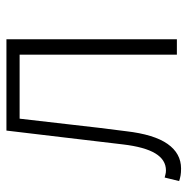

<svg xmlns="http://www.w3.org/2000/svg" viewBox="-13 -557 583 597"><g transform="rotate(-90 278.5 -258.5)"><path d="M53 13Q40 13 31.5 11.5Q23 10 14 7L25 -38Q30 -37 35 -35.5Q40 -34 47 -34Q80 -34 100 -67Q120 -100 128 -168Q139 -259 149.5 -349.5Q160 -440 171 -530H455V0H407V-489H208Q198 -406 189 -324Q180 -242 169 -158Q159 -71 129.5 -29Q100 13 53 13Z"/></g></svg>

Font: Noto Sans KR ExtraLight
Style: Regular
Weight: 250
Designer: Ryoko NISHIZUKA  (kana, bopomofo & ideographs); Paul D. Hunt (Latin, Greek & Cyrillic); Sandoll Communications , Soo-you
Foundry: Adobe
Version: Version 2.004-H2;hotconv 1.0.118;makeotfexe 2.5.65603